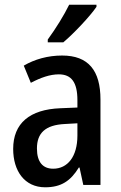

<svg xmlns="http://www.w3.org/2000/svg" viewBox="-20 -786 513 816"><path d="M390 -757V-766H274C252 -721 218 -666 183 -618V-606H249C293 -643 363 -717 390 -757ZM244 -550C183 -550 127 -534 81 -507L111 -434C153 -456 192 -470 230 -470C283 -470 309 -437 309 -360V-329L237 -326C106 -321 36 -262 36 -153C36 -60 84 10 172 10C240 10 280 -17 315 -74H318L334 0H407V-363C407 -486 356 -550 244 -550ZM256 -259 309 -262V-210C309 -120 267 -69 206 -69C163 -69 137 -96 137 -155C137 -220 172 -255 256 -259Z"/></svg>

Font: Noto Sans Armenian Condensed Medium
Style: Regular
Weight: 500
Width: 3
Designer: Monotype Design Team
Foundry: Monotype Imaging Inc.
Version: Version 2.008